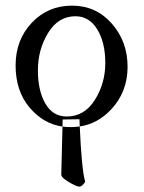

<svg xmlns="http://www.w3.org/2000/svg" viewBox="-20 -449 516 690"><path d="M378.9 -55.2Q330.6 -3.9 266.6 5.4Q266.1 -7.3 265.6 -20.5L205.1 -19.5Q205.1 -18.1 204.6 5.9Q135.7 -3.9 85.9 -63Q36.1 -122.1 36.1 -213.9Q36.1 -305.7 94.2 -367.2Q152.3 -428.7 238.8 -428.7Q325.2 -428.7 381.8 -364.3Q438.5 -299.8 438.5 -209Q438.5 -118.2 378.9 -55.2ZM251 -390.6Q189.5 -390.6 152.8 -330.6Q116.2 -270.5 116.2 -196.8Q116.2 -123 143.1 -76.7Q169.9 -30.3 219.7 -30.3Q283.2 -30.3 320.8 -89.8Q358.4 -149.4 358.4 -222.7Q358.4 -295.9 329.6 -343.3Q300.8 -390.6 251 -390.6ZM200.2 177.7Q203.6 50.8 204.6 5.9Q219.7 7.8 235.8 7.8Q252 7.8 266.6 5.4Q273.4 160.6 286.1 204.1Q275.4 221.7 265.1 221.7Q254.9 221.7 227.1 205.1Q199.2 188.5 200.2 177.7Z"/></svg>

Font: CrimsonText-Roman
Style: Roman
Weight: 400
Version: Version 0.13